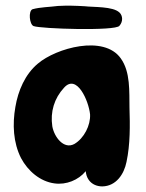

<svg xmlns="http://www.w3.org/2000/svg" viewBox="-20 -665 526 690"><path d="M410.2 -619.1 409.2 -620.1C385.7 -642.6 316.4 -638.7 284.2 -642.6C252 -644.5 221.7 -645.5 188.5 -643.6C158.2 -639.6 125 -639.6 96.7 -631.8C81.1 -625 85.9 -577.1 100.6 -571.3C125 -561.5 395.5 -552.7 409.2 -572.3C422.9 -587.9 420.9 -608.4 410.2 -619.1ZM445.3 -278.3C444.3 -335.9 449.2 -406.2 414.1 -455.1C353.5 -541 181.6 -492.2 116.2 -436.5C70.3 -398.4 44.9 -338.9 35.2 -280.3C24.4 -218.8 27.3 -152.3 55.7 -96.7C80.1 -50.8 124 -12.7 175.8 -5.9C217.8 0 261.7 -17.6 288.1 -49.8C289.1 -39.1 292 -28.3 298.8 -18.6C310.5 -2 329.1 4.9 347.7 4.9C397.5 3.9 425.8 -39.1 434.6 -83C448.2 -146.5 447.3 -214.8 445.3 -278.3ZM247.1 -147.5C209 -127 174.8 -172.9 168 -210.9C160.2 -262.7 174.8 -311.5 210 -349.6C255.9 -401.4 298.8 -302.7 303.7 -253.9C305.7 -214.8 282.2 -168 247.1 -147.5Z"/></svg>

Font: Day Care
Style: Regular
Weight: 400
Designer: Noponies
Version: Version 1.000;PS 001.000;hotconv 1.0.88;makeotf.lib2.5.64775